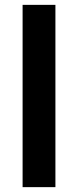

<svg xmlns="http://www.w3.org/2000/svg" viewBox="-20 -770 321 790"><path d="M208 0H73V-750H208Z"/></svg>

Font: Mohave Light
Style: Regular
Weight: 300
Designer: Gumpita Rahayu
Foundry: Tokotype
Version: Version 2.003